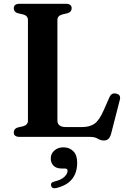

<svg xmlns="http://www.w3.org/2000/svg" viewBox="-20 -720 674 1010"><path d="M335.5 -650.5 307.5 -644Q282 -637 282 -615V-87Q282 -51.5 327 -51.5H410Q452 -51.5 477.2 -69.2Q502.5 -87 526 -141L556 -209Q567 -233.5 591.5 -227.5Q618 -221.5 610 -193.5L565 -18.5Q560 0.5 551.2 9.8Q542.5 19 526.5 19Q509.5 19 494.2 9.5Q479 0 451.5 0H83Q52.5 0 52.5 -23.5Q52.5 -43 73.5 -49.5L102 -56Q127 -63 127 -85V-615Q127 -637 102 -644L73.5 -650.5Q52.5 -657 52.5 -676.5Q52.5 -700 83 -700H326Q357 -700 357 -676.5Q357 -657 335.5 -650.5ZM305 166.5Q276 166.5 261.5 151.5Q247 136.5 247 114Q247 88 266.2 71.5Q285.5 55 313.5 55Q345.5 55 365.8 75.5Q386 96 386 136.5Q386 188 359.2 221.8Q332.5 255.5 276.5 269Q254 274.5 249 257.5Q244 240.5 265.5 235Q303 226 319.2 209.8Q335.5 193.5 335.5 178Q335.5 166.5 321.5 166.5Z"/></svg>

Font: Fraunces 9pt SemiBold
Style: Regular
Weight: 600
Version: Version 1.000;[b76b70a41]